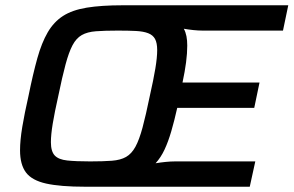

<svg xmlns="http://www.w3.org/2000/svg" viewBox="-20 -708 1113 728"><path d="M303 0Q209 0 155 -12Q101 -24 78.5 -54Q56 -84 56 -138Q56 -176 64.5 -227Q73 -278 88 -344Q105 -428 121.5 -487Q138 -546 161 -585.5Q184 -625 219 -647.5Q254 -670 309 -679Q364 -688 446 -688H1073L1053 -592H748Q732 -592 713 -594Q694 -596 677 -599Q684 -586 687 -570.5Q690 -555 690 -535Q690 -506 685.5 -471.5Q681 -437 672 -395H964L944 -299H652Q641 -250 629.5 -210.5Q618 -171 604 -141Q590 -111 570 -89Q588 -92 607.5 -94Q627 -96 644 -96H948L927 0ZM322 -96Q371 -96 404 -98.5Q437 -101 458 -113Q479 -125 493.5 -151.5Q508 -178 520.5 -224.5Q533 -271 548 -344Q562 -406 569 -448Q576 -490 576 -518Q576 -545 568 -560Q560 -575 542 -582Q524 -589 496 -590.5Q468 -592 427 -592Q377 -592 344 -589.5Q311 -587 290 -575Q269 -563 255 -536.5Q241 -510 228.5 -463.5Q216 -417 201 -344Q187 -282 180 -239.5Q173 -197 173 -169Q173 -134 187.5 -118.5Q202 -103 235 -99.5Q268 -96 322 -96Z"/></svg>

Font: Saira Thin Medium
Style: Italic
Weight: 500
Italic angle: -12°
Version: Version 1.101